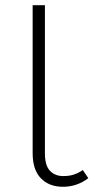

<svg xmlns="http://www.w3.org/2000/svg" viewBox="-20 -704 376 735"><path d="M318 -22Q275 11 221 11Q168 11 136.5 -21.5Q105 -54 105 -117V-684H152V-116Q152 -71 171 -50.5Q190 -30 222 -30Q246 -30 263.5 -36Q281 -42 297 -53Z"/></svg>

Font: FiraGO ExtraLight
Style: Regular
Weight: 200
Designer: bBox Type
Foundry: bBox Type GmbH
Version: Version 1.001